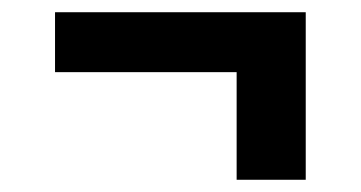

<svg xmlns="http://www.w3.org/2000/svg" viewBox="-20 -394 590 314"><path d="M367 -100V-276H70V-374H480V-100Z"/></svg>

Font: Lode
Style: Bold
Weight: 700
Monospace: yes
Designer: Belleve Invis
Foundry: Belleve Invis
Version: Version 29.2.0; ttfautohint (v1.8.3)